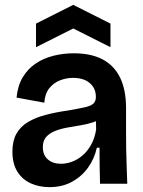

<svg xmlns="http://www.w3.org/2000/svg" viewBox="-20 -755 586 789"><path d="M183 14Q141 14 106.5 -1.5Q72 -17 51.5 -49.5Q31 -82 31 -132Q31 -176 47.5 -205.5Q64 -235 95 -253.5Q126 -272 168 -283Q210 -294 260 -301Q306 -309 330 -314.5Q354 -320 364 -329.5Q374 -339 374 -357Q374 -392 349 -413.5Q324 -435 280 -435Q253 -435 227 -425Q201 -415 183 -393Q165 -371 162 -333L48 -354Q53 -404 74 -438.5Q95 -473 127.5 -494.5Q160 -516 200 -526Q240 -536 283 -536Q354 -536 401.5 -511Q449 -486 473.5 -436Q498 -386 498 -310V-214Q498 -179 498.5 -143Q499 -107 500.5 -71Q502 -35 503 0H391Q390 -35 389.5 -71.5Q389 -108 389 -148H378Q368 -103 342 -66.5Q316 -30 276 -8Q236 14 183 14ZM231 -82Q253 -82 276 -90.5Q299 -99 319 -116Q339 -133 354 -159.5Q369 -186 375 -222L374 -274L400 -275Q387 -261 364 -253Q341 -245 313.5 -240.5Q286 -236 258 -231Q230 -226 207 -217Q184 -208 170 -192.5Q156 -177 156 -150Q156 -118 176.5 -100Q197 -82 231 -82ZM128 -561V-658L281 -735L434 -658V-561L281 -638Z"/></svg>

Font: Bricolage Grotesque 60pt SemiBold
Style: Regular
Weight: 600
Version: Version 1.001;gftools[0.9.33.dev8+g029e19f]